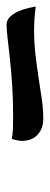

<svg xmlns="http://www.w3.org/2000/svg" viewBox="197 -535 152 586"><g transform="rotate(-90 273.0 -242.0)"><path d="M204 -186Q173 -186 154.5 -203.5Q136 -221 136 -252Q136 -257 138 -267Q140 -277 142 -282Q159 -279 174 -278.5Q189 -278 213 -278Q264 -278 308.5 -281Q353 -284 389 -288Q425 -292 451 -295Q477 -298 491 -298Q510 -298 524.5 -275Q539 -252 546 -209Q521 -212 505 -213Q489 -214 477 -214Q434 -214 397 -209.5Q360 -205 327 -200Q294 -195 264 -190.5Q234 -186 204 -186Z"/></g></svg>

Font: Sweet Mavka Script
Style: Regular
Weight: 500
Designer: Pablo Impallari/Anastassiya Vishnevskaya
Foundry: Pablo Impallari/ Anastassiya Vishnevskaya
Version: Version 2.0/www.impallari.com/   behance.net/sweetcherry